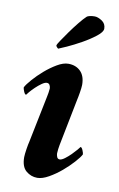

<svg xmlns="http://www.w3.org/2000/svg" viewBox="-78 -697 466 750"><g transform="rotate(10 155.0 -322.0)"><path d="M107 -311 69 -124Q68 -121 66.5 -113Q65 -105 63.5 -95.5Q62 -86 61 -77Q60 -68 60 -63Q60 -25 79.5 -8.5Q99 8 124 8Q144 8 169.5 -6.5Q195 -21 218 -40.5Q241 -60 259.5 -80.5Q278 -101 284 -113Q284 -118 279.5 -129Q275 -140 270 -140Q269 -138 260.5 -128Q252 -118 241 -107Q230 -96 218 -87Q206 -78 198 -78Q190 -78 187 -85.5Q184 -93 184 -100Q184 -104 185.5 -117Q187 -130 188 -133L225 -320Q226 -324 227.5 -332Q229 -340 230.5 -349Q232 -358 233 -366.5Q234 -375 234 -380Q234 -415 215.5 -433.5Q197 -452 167 -452Q147 -452 122.5 -437.5Q98 -423 75.5 -403.5Q53 -384 35 -363.5Q17 -343 11 -331Q11 -326 15.5 -315Q20 -304 25 -304Q26 -306 34.5 -316Q43 -326 54 -336.5Q65 -347 77 -355.5Q89 -364 97 -364Q105 -364 108.5 -357.5Q112 -351 112 -344Q112 -340 110 -327Q108 -314 107 -311ZM117 -503Q123 -505 149.5 -517Q176 -529 205.5 -545.5Q235 -562 258 -580Q281 -598 281 -611Q281 -631 265 -641.5Q249 -652 236 -652Q226 -652 217 -650Q208 -648 205 -645Q194 -635 177.5 -614.5Q161 -594 146 -573Q131 -552 120 -535.5Q109 -519 108 -515Q109 -510 112 -507.5Q115 -505 117 -503Z"/></g></svg>

Font: Vermiglione
Style: Italic
Weight: 400
Italic angle: -11°
Version: Version 1.105